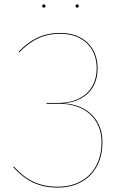

<svg xmlns="http://www.w3.org/2000/svg" viewBox="-20 -839 548 868"><path d="M178.1 -819.1C173.4 -819.1 170.8 -815.5 170.8 -811.7C170.8 -807.9 173.4 -804.4 178.1 -804.4C183 -804.4 185.6 -807.9 185.6 -811.7C185.6 -815.5 183 -819.1 178.1 -819.1ZM328.9 -819.1C324 -819.1 321.4 -815.5 321.4 -811.7C321.4 -807.9 324 -804.4 328.9 -804.4C333.6 -804.4 336.2 -807.9 336.2 -811.7C336.2 -815.5 333.6 -819.1 328.9 -819.1ZM241.7 9.1C360.4 9.1 443.2 -67.9 443.2 -196C443.2 -305.1 365.9 -367.5 266.2 -371.9C347.7 -377.7 421.3 -425.7 421.3 -530.6C421.3 -621.1 360.6 -690.1 253 -690.1C173 -690.1 117.6 -660.1 64.2 -605.3L66.4 -602C120.3 -656.2 173.5 -686.2 253 -686.2C358.4 -686.2 417.1 -619.1 417.1 -530.7C417.1 -426.4 341.6 -373.7 244.4 -373.7H190.6L190.3 -369.8L247.5 -369.9C361.9 -370 439.1 -303.5 439.1 -195.9C439.1 -69.9 358.2 5.1 241.7 5.1C154.4 5.1 96.3 -26.9 42.6 -86.1L39.3 -83.9C94.6 -22.9 153.3 9.1 241.7 9.1Z"/></svg>

Font: Fira Sans Four
Style: Regular
Weight: 100
Designer: Carrois Corporate & Edenspiekermann AG
Foundry: Carrois Corporate GbR & Edenspiekermann AG
Version: Version 4.203;PS 004.203;hotconv 1.0.88;makeotf.lib2.5.64775